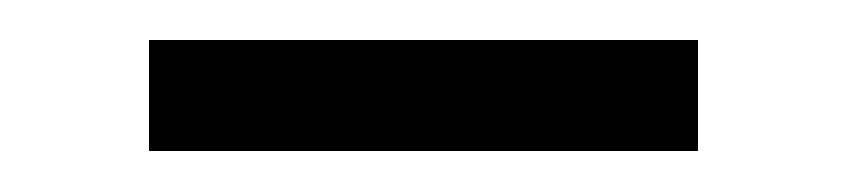

<svg xmlns="http://www.w3.org/2000/svg" viewBox="-20 -656 424 96"><path d="M54.5 -580.5V-636H329V-580.5Z"/></svg>

Font: Anek Gujarati
Style: Regular
Weight: 400
Designer: Mrunmayee Ghaisas (Gujarati), Yesha Goshar (Latin)
Foundry: Ek Type
Version: Version 1.003